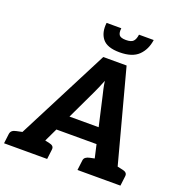

<svg xmlns="http://www.w3.org/2000/svg" viewBox="-184 -1075 1146 1214"><g transform="rotate(20 389.0 -468.5)"><path d="M7 0 380 -727H537L731 0H611Q591 0 579 -9.5Q567 -19 565 -34L460 -495Q455 -515 450 -537.5Q445 -560 441 -589Q430 -560 420 -538Q410 -516 400 -494L182 -34Q176 -21 161.5 -10.5Q147 0 127 0ZM102 0 110 -69H218L209 0ZM215 -195 242 -300H562V-195ZM513 0 522 -69H637L629 0ZM-23 0 -15 -65Q-13 -80 -3 -88Q7 -96 24 -99L76 -110L75 0ZM169 0 196 -110 245 -99Q261 -96 269 -88Q277 -80 275 -65L267 0ZM471 0 479 -65Q480 -80 490.5 -88Q501 -96 517 -99L569 -110V0ZM662 0 689 -110 739 -99Q754 -96 762 -88Q770 -80 768 -65L760 0ZM466 -790Q382 -790 350 -830.5Q318 -871 326 -937H425Q421 -906 431.5 -891.5Q442 -877 477 -877Q513 -877 526.5 -891.5Q540 -906 544 -937H643Q634 -871 592.5 -830.5Q551 -790 466 -790Z"/></g></svg>

Font: Aleo ExtraBold
Style: Italic
Weight: 800
Italic angle: -7°
Designer: Alessio Laiso
Foundry: Alessio Laiso
Version: Version 2.001;gftools[0.9.29]